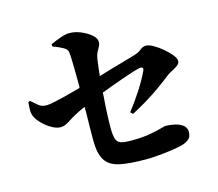

<svg xmlns="http://www.w3.org/2000/svg" viewBox="-110 -924 1221 1076"><g transform="rotate(-15 500.0 -386.5)"><path d="M265 -749Q300 -765 328 -774.5Q356 -784 376 -784Q410 -784 444 -769.5Q478 -755 501 -735Q524 -715 524 -696Q524 -679 517.5 -667.5Q511 -656 503.5 -642.5Q496 -629 492 -606Q489 -588 485 -555Q482 -533 480 -507Q519 -519 560 -531Q603 -543 639.5 -553.5Q676 -564 696 -570Q723 -578 739 -591.5Q755 -605 773 -605Q790 -605 815.5 -590.5Q841 -576 866 -555Q891 -534 908.5 -512.5Q926 -491 926 -476Q926 -461 911 -450Q896 -439 878.5 -430.5Q861 -422 852 -415Q814 -385 774.5 -357Q735 -329 693 -303.5Q651 -278 605 -254L592 -267Q634 -321 668.5 -375Q703 -429 724 -475Q728 -484 723.5 -489.5Q719 -495 708 -493Q691 -490 662.5 -481Q634 -472 600 -460Q566 -448 531 -435Q500 -423 472 -413Q471 -400 471 -388Q467 -340 465 -293.5Q463 -247 463 -208Q463 -175 467.5 -155.5Q472 -136 482.5 -127Q493 -118 511.5 -115Q530 -112 559 -112Q618 -112 662 -119.5Q706 -127 731.5 -134.5Q757 -142 760 -142Q787 -142 815 -136Q843 -130 862 -115.5Q881 -101 881 -77Q881 -47 864.5 -34Q848 -21 828 -15Q804 -8 763.5 -2Q723 4 681.5 7.5Q640 11 611 11Q514 11 457 -1.5Q400 -14 375.5 -53Q351 -92 351 -169Q351 -198 351.5 -240Q352 -282 353 -328Q353 -346 353 -362Q342 -358 332 -353Q312 -344 294 -334Q271 -322 255.5 -311.5Q240 -301 225.5 -294Q211 -287 192 -287Q171 -287 143 -303Q115 -319 92 -342.5Q69 -366 60 -386Q52 -405 52.5 -426Q53 -447 55 -470L66 -474Q83 -459 102 -442.5Q121 -426 149 -426Q165 -426 198 -433Q231 -440 270 -450Q309 -460 345 -470Q349 -471 353 -472Q353 -478 354 -483Q354 -523 353.5 -562Q353 -601 352 -632.5Q351 -664 349 -680Q347 -697 325.5 -709.5Q304 -722 266 -736Z"/></g></svg>

Font: Early Summer Mincho Heavy
Style: Regular
Weight: 900
Designer: GuiWonder
Version: Version 1.002